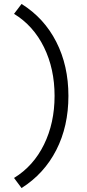

<svg xmlns="http://www.w3.org/2000/svg" viewBox="-20 -731 441 971"><path d="M326 -246Q326 -92 264.5 28Q203 148 89 220L51 169Q149 109 202.5 0Q256 -109 256 -246Q256 -383 202.5 -492Q149 -601 51 -661L89 -711Q203 -640 264.5 -519.5Q326 -399 326 -246Z"/></svg>

Font: Red Hat Text
Style: Regular
Weight: 400
Designer: Pentagram / MCKL
Foundry: Pentagram / MCKL
Version: Version 1.005; Red Hat Text